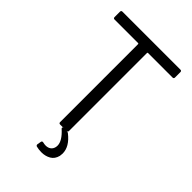

<svg xmlns="http://www.w3.org/2000/svg" viewBox="-258 -800 1085 1085"><g transform="rotate(45 284.5 -257.0)"><path d="M526 -690V-647Q526 -637 516 -637H320Q316 -637 316 -633V-10Q316 0 306 0H255Q245 0 245 -10V-633Q245 -637 241 -637H53Q43 -637 43 -647V-690Q43 -700 53 -700H516Q526 -700 526 -690ZM243 169 247 146Q248 141 251.5 139.5Q255 138 259 139Q271 142 281 142Q299 142 311.5 133Q324 124 328 106Q329 102 329 95Q329 57 279 12Q275 9 275 5Q275 0 283 0H309Q317 0 321 4Q381 51 381 106Q381 112 379 126Q371 158 346.5 172Q322 186 291 186Q270 186 250 181Q242 178 243 169Z"/></g></svg>

Font: Barlow
Style: Regular
Weight: 400
Designer: Jeremy Tribby
Foundry: Tribby Type
Version: Version 1.408;December 10, 2018;FontCreator 11.5.0.2430 64-b